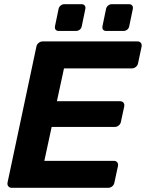

<svg xmlns="http://www.w3.org/2000/svg" viewBox="-20 -898 698 918"><path d="M36 0Q26 0 20 -7Q14 -14 16 -25L154 -675Q156 -686 165 -693Q174 -700 184 -700H637Q648 -700 653.5 -693Q659 -686 657 -675L640 -595Q638 -585 629.5 -578Q621 -571 610 -571H286L252 -414H554Q565 -414 570.5 -407Q576 -400 574 -389L558 -315Q556 -305 547.5 -298Q539 -291 528 -291H227L192 -129H524Q535 -129 540.5 -122Q546 -115 544 -104L527 -25Q525 -14 516.5 -7Q508 0 497 0ZM488 -750Q478 -750 473 -756Q468 -762 470 -773L487 -855Q489 -865 497 -871.5Q505 -878 515 -878H597Q607 -878 612 -871.5Q617 -865 615 -855L598 -773Q596 -762 588 -756Q580 -750 570 -750ZM261 -750Q251 -750 246 -756Q241 -762 243 -773L260 -855Q262 -865 270 -871.5Q278 -878 288 -878H370Q380 -878 385 -871.5Q390 -865 388 -855L371 -773Q369 -762 361 -756Q353 -750 343 -750Z"/></svg>

Font: Rubik Light SemiBold
Style: Italic
Weight: 600
Italic angle: -12°
Version: Version 2.104